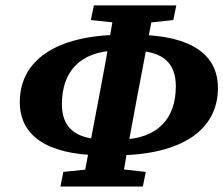

<svg xmlns="http://www.w3.org/2000/svg" viewBox="-20 -684 819 704"><path d="M201.5 0H503.7L514.6 -53.7L380 -68.7H358.4L212.3 -53.7L201.5 0ZM280.6 0H424.3C441 -103 459.7 -207 479.5 -310.7L546.7 -664.2H402.4C385.6 -561.2 367.6 -457.2 347.9 -354.2L280.6 0ZM342.5 -114.5 351.6 -172.8C257.5 -176.4 206.3 -215.6 207 -303.5C207.7 -418.5 270 -496 409.5 -498.9L418.2 -556.4C186.9 -553.5 52.6 -463.8 52.6 -309.7C52.6 -188.7 148.1 -118.8 342.5 -114.5ZM414.1 -114.5C645.4 -117.4 779.1 -207.1 779.1 -361.2C779.1 -482.2 684.2 -552.1 489.8 -556.4L480.7 -498.1C574.8 -494.5 624.7 -455.3 624.7 -367.4C624.7 -252.4 561.7 -174.9 422.2 -172L414.1 -114.5ZM313.2 -610.5 454.7 -595.5H476.6L615.5 -610.5L626.4 -664.2H324.1L313.2 -610.5Z"/></svg>

Font: Source Serif Variable
Style: Italic
Weight: 389
Italic angle: -12°
Designer: Frank Grießhammer
Foundry: Adobe Systems Incorporated
Version: Version 3.001;hotconv 1.0.111;makeotfexe 2.5.65597